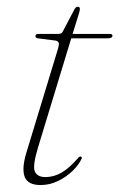

<svg xmlns="http://www.w3.org/2000/svg" viewBox="-20 -538 352 566"><path d="M143 -418.5 92 -425Q84.5 -426 84.5 -431.5Q84.5 -438 93.5 -438H151Q161 -438 164.5 -444L200 -511.5Q203.5 -518 209.5 -518Q215.5 -518 215.5 -511.5Q215.5 -507.5 212 -496L194 -438H303.5Q311.5 -438 311.5 -432.5Q311.5 -425 296 -425H190L92 -103Q75.5 -48.5 82.8 -32.2Q90 -16 114 -16Q138.5 -16 161.2 -29Q184 -42 210 -72Q214 -77 218 -76.5Q222 -75.5 221 -71Q213 -53 194.8 -35Q176.5 -17 151.8 -4.8Q127 7.5 99.5 7.5Q62.5 7.5 53 -16.2Q43.5 -40 57.5 -87L149.5 -389.5Q154.5 -405.5 153.2 -411.2Q152 -417 143 -418.5Z"/></svg>

Font: Fraunces 72pt S000 Thin
Style: Italic
Weight: 100
Italic angle: -16°
Version: Version 1.000; ttfautohint (v1.8.3)